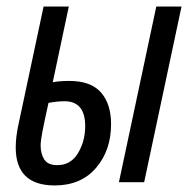

<svg xmlns="http://www.w3.org/2000/svg" viewBox="-20 -556 575 586"><path d="M420 0 534 -536H457L343 0ZM319 -177Q319 -239 288 -274Q257 -309 192 -309Q176 -309 163.5 -308Q151 -307 141 -305L190 -536H113L37 -179Q28 -139 28 -106Q28 10 147 10Q227 10 273 -43.5Q319 -97 319 -177ZM104 -112Q104 -126 109.5 -154.5Q115 -183 128 -242Q156 -247 177 -247Q240 -247 240 -171Q240 -125 218 -88.5Q196 -52 155 -52Q126 -52 115 -69.5Q104 -87 104 -112Z"/></svg>

Font: Noto Sans Display Condensed
Style: Italic
Weight: 400
Width: 3
Designer: Monotype Design team
Foundry: Monotype Imaging Inc.
Version: 1.000